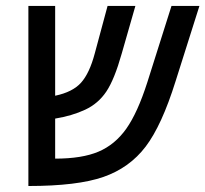

<svg xmlns="http://www.w3.org/2000/svg" viewBox="-20 -619 689 644"><path d="M165 -297.9Q223.6 -310.1 252 -341.8Q280.3 -373.5 297.9 -439.9L340.8 -599.1H434.1L388.2 -439Q363.8 -352.5 336.7 -312Q309.6 -271.5 265.6 -251Q221.7 -230.5 165 -221.2V-86.9Q255.4 -86.9 310.5 -110.4Q365.7 -133.8 403.6 -187.3Q441.4 -240.7 474.1 -342.8L555.2 -599.1H648.9L568.8 -346.2Q522.5 -198.2 468.5 -127.2Q414.6 -56.2 327.1 -25.6Q239.7 4.9 75.2 4.9V-599.1H165Z"/></svg>

Font: Liberation Mono
Style: Italic
Weight: 400
Italic angle: -12°
Monospace: yes
Designer: Steve Matteson
Foundry: Ascender Corporation
Version: Version 2.1.5